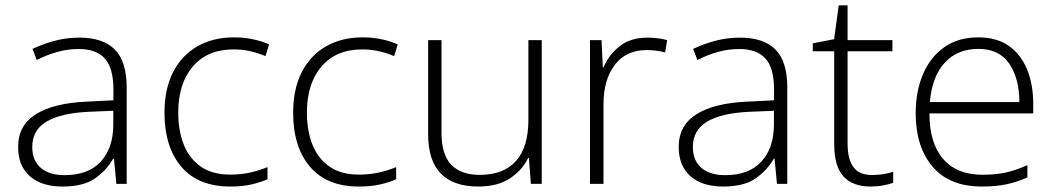

<svg xmlns="http://www.w3.org/2000/svg" viewBox="-20 -679 3893 709"><path d="M273.4 -540Q360.8 -540 404.3 -495.8Q447.8 -451.7 447.8 -356V0H409.7L400.9 -92.8H397.9Q371.6 -47.9 329.1 -19Q286.6 9.8 210.4 9.8Q133.8 9.8 90.3 -28.3Q46.9 -66.4 46.9 -136.7Q46.9 -215.8 112.3 -257.1Q177.7 -298.3 300.3 -303.7L398.9 -308.6V-347.2Q398.9 -428.7 366.7 -463.4Q334.5 -498 271.5 -498Q230.5 -498 192.6 -487.5Q154.8 -477.1 115.7 -457.5L100.1 -498.5Q138.2 -516.6 181.9 -528.3Q225.6 -540 273.4 -540ZM398.4 -270 305.7 -266.1Q204.6 -261.2 151.9 -230Q99.1 -198.7 99.1 -136.2Q99.1 -85.9 130.6 -59.1Q162.1 -32.2 218.3 -32.2Q305.7 -32.2 351.8 -82Q397.9 -131.8 398.4 -217.8Z M830.6 9.8Q711.4 9.8 649.4 -63.5Q587.4 -136.7 587.4 -262.7Q587.4 -350.1 619.1 -412.4Q650.9 -474.6 708.7 -507.8Q766.6 -541 843.8 -541Q881.8 -541 914.6 -533.9Q947.3 -526.9 973.6 -515.1L960.4 -471.7Q902.3 -496.6 843.3 -496.6Q745.6 -496.6 691.9 -433.3Q638.2 -370.1 638.2 -263.2Q638.2 -196.3 658.7 -144.8Q679.2 -93.3 721.7 -63.7Q764.2 -34.2 830.6 -34.2Q869.6 -34.2 904.3 -42Q939 -49.8 967.8 -62V-17.1Q941.9 -5.4 908 2.2Q874 9.8 830.6 9.8Z M1305.7 9.8Q1186.5 9.8 1124.5 -63.5Q1062.5 -136.7 1062.5 -262.7Q1062.5 -350.1 1094.2 -412.4Q1126 -474.6 1183.8 -507.8Q1241.7 -541 1318.8 -541Q1356.9 -541 1389.6 -533.9Q1422.4 -526.9 1448.7 -515.1L1435.5 -471.7Q1377.4 -496.6 1318.4 -496.6Q1220.7 -496.6 1167 -433.3Q1113.3 -370.1 1113.3 -263.2Q1113.3 -196.3 1133.8 -144.8Q1154.3 -93.3 1196.8 -63.7Q1239.3 -34.2 1305.7 -34.2Q1344.7 -34.2 1379.4 -42Q1414.1 -49.8 1442.9 -62V-17.1Q1417 -5.4 1383.1 2.2Q1349.1 9.8 1305.7 9.8Z M1980.5 -530.8V0H1940.4L1933.1 -95.7H1930.2Q1909.7 -51.8 1864 -21Q1818.4 9.8 1746.6 9.8Q1561 9.8 1561 -183.1V-530.8H1610.4V-188Q1610.4 -108.4 1646.2 -70.8Q1682.1 -33.2 1751.5 -33.2Q1838.9 -33.2 1885 -84Q1931.2 -134.8 1931.2 -237.8V-530.8Z M2369.6 -540Q2410.2 -540 2443.8 -530.8L2436 -485.4Q2419.9 -489.7 2403.3 -491.9Q2386.7 -494.1 2367.7 -494.1Q2292 -494.1 2250.2 -439.5Q2208.5 -384.8 2208.5 -293V0H2158.7V-530.8H2201.2L2206.1 -430.7H2209Q2227.5 -476.1 2268.1 -508.1Q2308.6 -540 2369.6 -540Z M2712.9 -540Q2800.3 -540 2843.8 -495.8Q2887.2 -451.7 2887.2 -356V0H2849.1L2840.3 -92.8H2837.4Q2811 -47.9 2768.6 -19Q2726.1 9.8 2649.9 9.8Q2573.2 9.8 2529.8 -28.3Q2486.3 -66.4 2486.3 -136.7Q2486.3 -215.8 2551.8 -257.1Q2617.2 -298.3 2739.7 -303.7L2838.4 -308.6V-347.2Q2838.4 -428.7 2806.2 -463.4Q2773.9 -498 2710.9 -498Q2669.9 -498 2632.1 -487.5Q2594.2 -477.1 2555.2 -457.5L2539.6 -498.5Q2577.6 -516.6 2621.3 -528.3Q2665 -540 2712.9 -540ZM2837.9 -270 2745.1 -266.1Q2644 -261.2 2591.3 -230Q2538.6 -198.7 2538.6 -136.2Q2538.6 -85.9 2570.1 -59.1Q2601.6 -32.2 2657.7 -32.2Q2745.1 -32.2 2791.3 -82Q2837.4 -131.8 2837.9 -217.8Z M3200.7 -32.7Q3223.6 -32.7 3243.4 -36.1Q3263.2 -39.6 3278.3 -44.9V-3.9Q3262.7 1.5 3241.5 5.6Q3220.2 9.8 3195.3 9.8Q3127.9 9.8 3094.2 -28.1Q3060.5 -65.9 3060.5 -146V-489.7H2981.4V-519L3060.1 -534.2L3077.1 -659.2H3109.9V-530.8H3275.4V-489.7H3109.9V-148.9Q3109.9 -91.8 3131.1 -62.3Q3152.3 -32.7 3200.7 -32.7Z M3592.8 -541Q3660.6 -541 3705.6 -509.3Q3750.5 -477.5 3772.9 -422.1Q3795.4 -366.7 3795.4 -295.9V-260.3H3412.1Q3412.1 -150.9 3462.6 -92.3Q3513.2 -33.7 3607.4 -33.7Q3656.2 -33.7 3692.6 -41.5Q3729 -49.3 3773.9 -69.3V-23.9Q3734.9 -6.3 3695.8 1.7Q3656.7 9.8 3606 9.8Q3485.4 9.8 3423.3 -64Q3361.3 -137.7 3361.3 -260.7Q3361.3 -340.3 3387.9 -403.8Q3414.6 -467.3 3466.1 -504.2Q3517.6 -541 3592.8 -541ZM3592.3 -498.5Q3516.1 -498.5 3469 -447.8Q3421.9 -397 3413.6 -302.2H3744.1Q3744.1 -389.6 3706.8 -444.1Q3669.4 -498.5 3592.3 -498.5Z"/></svg>

Font: Open Sans Light
Style: Regular
Weight: 300
Designer: Monotype Design Team
Foundry: Monotype Imaging Inc.
Version: Version 3.000; ttfautohint (v1.8.4)